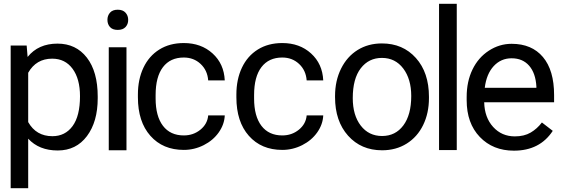

<svg xmlns="http://www.w3.org/2000/svg" viewBox="-20 -792 2959 1008"><path d="M493 -276Q493 -153 436.5 -77.5Q380 -2 283 -2Q185 -2 128 -64V196H36V-553H120L125 -493Q181 -563 282 -563Q379 -563 436 -489.5Q493 -416 493 -285ZM254 -484Q170 -484 128 -410V-151Q170 -77 255 -77Q322 -77 361 -130Q400 -183 400 -287Q400 -378 361 -431Q322 -484 254 -484Z M644 -3H551V-544H644ZM544 -688Q544 -710 557.5 -725.5Q571 -741 598 -741Q625 -741 639 -725.5Q653 -710 653 -687.5Q653 -665 639 -650Q625 -635 598 -635Q571 -635 557.5 -650Q544 -665 544 -688Z M1073 -186H1160Q1158 -139 1128.5 -97Q1099 -55 1049.5 -30Q1000 -5 945 -5Q835 -5 769.5 -79Q704 -153 704 -281V-296Q704 -375 733 -436.5Q762 -498 816.5 -532Q871 -566 945 -566Q1036 -566 1096 -511.5Q1156 -457 1160 -370H1073Q1069 -423 1033 -456.5Q997 -490 945 -490Q874 -490 835.5 -439.5Q797 -389 797 -293V-275Q797 -182 835.5 -131.5Q874 -81 945 -81Q995 -81 1032 -111Q1069 -141 1073 -186Z M1590 -186H1677Q1675 -139 1645.5 -97Q1616 -55 1566.5 -30Q1517 -5 1462 -5Q1352 -5 1286.5 -79Q1221 -153 1221 -281V-296Q1221 -375 1250 -436.5Q1279 -498 1333.5 -532Q1388 -566 1462 -566Q1553 -566 1613 -511.5Q1673 -457 1677 -370H1590Q1586 -423 1550 -456.5Q1514 -490 1462 -490Q1391 -490 1352.5 -439.5Q1314 -389 1314 -293V-275Q1314 -182 1352.5 -131.5Q1391 -81 1462 -81Q1512 -81 1549 -111Q1586 -141 1590 -186Z M1739 -288Q1739 -368 1770.5 -431.5Q1802 -495 1857.5 -529.5Q1913 -564 1985 -564Q2095 -564 2163.5 -487.5Q2232 -411 2232 -284V-277Q2232 -198 2201.5 -135.5Q2171 -73 2115 -38Q2059 -3 1986 -3Q1876 -3 1807.5 -79.5Q1739 -156 1739 -282ZM1986 -78Q2056 -78 2097.5 -133.5Q2139 -189 2139 -288Q2139 -377 2097 -432.5Q2055 -488 1985 -488Q1916 -488 1874 -433.5Q1832 -379 1832 -277Q1832 -187 1874 -132.5Q1916 -78 1986 -78Z M2378 -4H2285V-772H2378Z M2430 -266V-283Q2430 -364 2460.5 -427Q2491 -490 2546.5 -526Q2602 -562 2666 -562Q2772 -562 2830.5 -492.5Q2889 -423 2889 -293V-255H2522Q2524 -175 2569 -125.5Q2614 -76 2683 -76Q2732 -76 2766 -96Q2800 -116 2825 -149L2882 -105Q2814 -1 2678 -1Q2568 -1 2499 -73Q2430 -145 2430 -266ZM2525 -331H2796V-338Q2792 -408 2758 -447Q2724 -486 2666 -486Q2610 -486 2572 -445Q2534 -404 2525 -331Z"/></svg>

Font: lipipragatuchhi
Style: Regular
Weight: 400
Designer: Abhinash Majhi
Version: Version 1.000